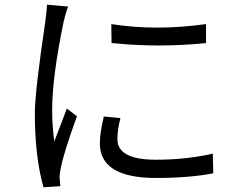

<svg xmlns="http://www.w3.org/2000/svg" viewBox="-20 -775 1040 821"><path d="M456 -672Q647 -642 861 -672V-591Q660 -570 457 -591ZM495 -270Q482 -221 482 -180Q482 -92 647 -92Q776 -92 890 -118L892 -34Q790 -14 647 -14Q407 -14 407 -162Q407 -207 424 -277ZM271 -747Q260 -717 252 -682Q203 -445 203 -304Q203 -241 212 -170L266 -311L309 -278Q252 -120 240 -57Q234 -29 235 -14L238 21L166 26Q129 -104 129 -291Q129 -381 174 -685Q181 -739 181 -755Z"/></svg>

Font: 思源黑体R
Style: Regular
Weight: 400
Designer: Ryoko NISHIZUKA  (kana & ideographs); Paul D. Hunt (Latin, Greek & Cyrillic); Wenlong ZHANG  (bopomofo); Sandoll Communi
Foundry: Adobe Systems Incorporated
Version: Version 1.00 June 24, 2014, initial release